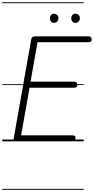

<svg xmlns="http://www.w3.org/2000/svg" viewBox="-25 -1250 830 1698"><path d="M123.5 0Q106.5 0 100.5 -8Q94.5 -16 97 -31L250 -895.5Q252.5 -912 259.5 -920.2Q266.5 -928.5 287 -928.5H754.5Q773.5 -928.5 779.5 -920.2Q785.5 -912 785.5 -900.5Q785.5 -888.5 779.8 -882.8Q774 -877 754.5 -877H307L245 -527.5H627Q646 -527.5 652 -520Q658 -512.5 658 -500Q658 -488.5 652 -481.2Q646 -474 627 -474H236L162 -53H611.5Q631 -53 637 -47.8Q643 -42.5 643 -31.5Q643 -19.5 636.5 -9.8Q630 0 611.5 0ZM123.5 0Q106.5 0 100.5 -8Q94.5 -16 97 -31L250 -895.5Q252.5 -912 259.5 -920.2Q266.5 -928.5 287 -928.5H754.5Q773.5 -928.5 779.5 -920.2Q785.5 -912 785.5 -900.5Q785.5 -888.5 779.8 -882.8Q774 -877 754.5 -877H307L245 -527.5H627Q646 -527.5 652 -520Q658 -512.5 658 -500Q658 -488.5 652 -481.2Q646 -474 627 -474H236L162 -53H611.5Q631 -53 637 -47.8Q643 -42.5 643 -31.5Q643 -19.5 636.5 -9.8Q630 0 611.5 0ZM642 -1047Q626 -1047 615.5 -1059Q605 -1071 605 -1088.5Q605 -1104.5 615 -1116.8Q625 -1129 642 -1129Q658.5 -1129 670 -1118Q681.5 -1107 681.5 -1088.5Q681.5 -1071.5 670.2 -1059.2Q659 -1047 642 -1047ZM452.5 -1047.5Q437 -1047.5 426.8 -1059.5Q416.5 -1071.5 416.5 -1088.5Q416.5 -1104.5 426.5 -1116.5Q436.5 -1128.5 452.5 -1128.5Q469 -1128.5 480.5 -1117.5Q492 -1106.5 492 -1088.5Q492 -1071.5 481 -1059.5Q470 -1047.5 452.5 -1047.5ZM-5 420.5H715V428.5H-5ZM-5 -16H715V0H-5ZM-5 -505.5H715V-497.5H-5ZM-5 -1230H715V-1222H-5Z"/></svg>

Font: Edu VIC WA NT Pre Guide
Style: Regular
Weight: 400
Designer: Tina and Corey Anderson, Eben Sorkin, Mirko Velimirovic
Foundry: Google for Education
Version: Version 1.000